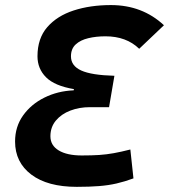

<svg xmlns="http://www.w3.org/2000/svg" viewBox="-20 -723 663 753"><path d="M415 -703.1Q538.1 -703.1 623 -624L525.9 -531.7Q475.6 -580.6 393.6 -580.6Q356.9 -580.6 326.2 -573.2Q295.4 -565.9 276.9 -548.8Q258.3 -531.7 258.3 -502Q258.3 -464.8 298.6 -446.5Q338.9 -428.2 428.7 -425.8L407.7 -302.7H332.5Q291 -302.7 255.9 -289.3Q220.7 -275.9 199.2 -250.2Q177.7 -224.6 177.7 -188.5Q177.7 -152.8 210.2 -133.1Q242.7 -113.3 300.8 -113.3Q340.3 -113.3 369.1 -115.2Q397.9 -117.2 426.3 -122.3Q454.6 -127.4 491.2 -136.7L503.4 -23.4Q468.8 -10.7 437 -3.4Q405.3 3.9 368.4 6.8Q331.5 9.8 281.2 9.8Q166.5 9.8 102.8 -38.3Q39.1 -86.4 39.1 -168Q39.1 -226.1 70.6 -270.3Q102.1 -314.5 154.3 -340.3Q206.5 -366.2 269 -368.7L270 -373.5Q194.3 -386.2 160.6 -419.9Q127 -453.6 127 -502.4Q127 -572.3 165.3 -616.5Q203.6 -660.6 268.8 -681.9Q334 -703.1 415 -703.1Z"/></svg>

Font: Cascadia Code PL
Style: Bold Italic
Weight: 700
Italic angle: -10°
Monospace: yes
Designer: Aaron Bell
Foundry: Saja Typeworks
Version: Version 2404.023; ttfautohint (v1.8.4)